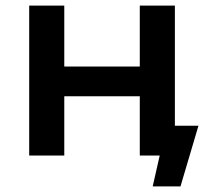

<svg xmlns="http://www.w3.org/2000/svg" viewBox="-20 -554 752 684"><path d="M524 110 549 0H478V-211H209V0H84V-534H209V-317H478V-534H603V-106H687L623 110Z"/></svg>

Font: Montserrat SemiBold
Style: Regular
Weight: 600
Designer: Julieta Ulanovsky
Foundry: Julieta Ulanovsky
Version: Version 9.000; ttfautohint (v1.8.4.7-5d5b)